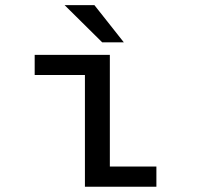

<svg xmlns="http://www.w3.org/2000/svg" viewBox="-20 -708 750 728"><path d="M396.5 -76.5H573V0H302V-423.5H111.5V-500H396.5ZM449.5 -547.5H367.5L225 -688.5H338Z"/></svg>

Font: League Mono
Style: Regular
Weight: 400
Width: 6
Designer: Tyler Finck
Foundry: The League of Moveable Type / Tyler Finck
Version: Version 2.300;RELEASE